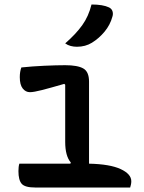

<svg xmlns="http://www.w3.org/2000/svg" viewBox="-20 -834 640 854"><path d="M66 -106H293L295 -111Q270 -140 270 -203V-457L266 -461Q204 -443 167 -433.5Q130 -424 113 -424Q94 -424 81 -440.5Q68 -457 68 -491Q68 -515 75 -534Q122 -539 176.5 -541.5Q231 -544 270 -544Q325 -544 350.5 -529.5Q376 -515 376 -471V-106Q469 -104 516.5 -82Q564 -60 564 -28Q564 -20 562.5 -13.5Q561 -7 559 0H136Q91 0 76.5 -16.5Q62 -33 62 -73Q62 -93 66 -106ZM387 -814Q438 -814 465 -801Q477 -795 480.5 -783.5Q484 -772 480 -760Q470 -723 445 -693Q420 -663 389 -644Q360 -626 322 -626Q308 -626 294.5 -629.5Q281 -633 270 -641Q317 -682 345.5 -721.5Q374 -761 387 -814Z"/></svg>

Font: Recursive Mn Csl St Med
Style: Regular
Weight: 500
Monospace: yes
Version: Version 1.079;hotconv 1.0.112;makeotfexe 2.5.65598; ttfautoh